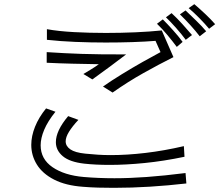

<svg xmlns="http://www.w3.org/2000/svg" viewBox="-20 -886 1052 921"><path d="M983 -748Q964 -771 937 -798.5Q910 -826 885 -847L912 -866Q938 -844 965 -818.5Q992 -793 1012 -770ZM938 -712Q918 -738 893.5 -765Q869 -792 843 -817L870 -836Q892 -815 920 -788Q948 -761 969 -736ZM871 -695Q852 -721 825.5 -751Q799 -781 776 -803L803 -823Q829 -799 853.5 -772Q878 -745 901 -718ZM828 -661Q808 -688 783 -718Q758 -748 733 -772L761 -793Q784 -770 810.5 -740.5Q837 -711 856 -685ZM726 -690Q676 -686 614.5 -684Q553 -682 487 -682Q415 -682 342 -685Q269 -688 205 -695V-746Q261 -736 335 -732Q409 -728 488 -728Q559 -728 628.5 -731Q698 -734 756 -740L812 -612Q742 -577 668 -535.5Q594 -494 520 -442L474 -471Q514 -499 564.5 -530Q615 -561 664.5 -589Q714 -617 750 -636ZM380 -531Q398 -542 418 -554Q438 -566 454 -578Q390 -579 327 -580.5Q264 -582 204 -585V-636Q249 -633 289 -631Q329 -629 371.5 -627.5Q414 -626 465.5 -625.5Q517 -625 585 -625Q548 -597 508 -567Q468 -537 423 -505ZM874 -6Q787 4 699.5 9.5Q612 15 526 15Q488 15 451 14Q414 13 378 10Q295 4 239.5 -24.5Q184 -53 157 -96.5Q130 -140 130 -191Q130 -233 148 -278Q166 -323 201 -366L246 -350Q209 -304 192 -263.5Q175 -223 175 -189Q175 -123 232 -84Q289 -45 382 -37Q453 -31 529 -31Q601 -31 684 -37Q767 -43 870 -56ZM865 -134Q764 -113 673.5 -104Q583 -95 506 -95Q438 -95 384 -101Q314 -109 281 -137Q248 -165 248 -204Q248 -259 307 -329L356 -311Q327 -280 311 -254Q295 -228 295 -208Q295 -185 317.5 -169.5Q340 -154 389 -149Q418 -146 448.5 -144Q479 -142 511 -142Q590 -142 678.5 -152.5Q767 -163 862 -185Z"/></svg>

Font: Train One
Style: Regular
Weight: 400
Designer: Fontworks Inc.
Foundry: Fontworks Inc.
Version: Version 1.100